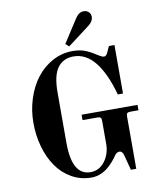

<svg xmlns="http://www.w3.org/2000/svg" viewBox="-102 -1026 923 1123"><g transform="rotate(-10 360.0 -465.0)"><path d="M70 -356C70 -306 76.3 -258.5 89 -213.5C101.7 -168.5 119.8 -128.8 143.5 -94.5C167.2 -60.2 196.8 -32.8 232.5 -12.5C268.2 7.8 307.3 18 350 18C368 18 385.5 14.7 402.5 8C419.5 1.3 434.5 -7.5 447.5 -18.5C460.5 -29.5 471.5 -40.2 480.5 -50.5C489.5 -60.8 497.7 -71.3 505 -82C513.7 -96 524 -103 536 -103C542 -103 547.2 -100.5 551.5 -95.5C555.8 -90.5 558.7 -84.7 560 -78L584 13H616V-298C616 -307.3 617.7 -313.7 621 -317C624.3 -320.3 630.7 -322 640 -322H688V-354H356V-322H444C453.3 -322 459.7 -320.3 463 -317C466.3 -313.7 468 -307.3 468 -298V-161C468 -121.7 457 -87.3 435 -58C413 -28.7 384.7 -14 350 -14C276.7 -14 240 -78 240 -206V-506C240 -574 251.2 -623 273.5 -653C295.8 -683 327.3 -698 368 -698C417.3 -698 460 -675.3 496 -630C532 -584.7 561.7 -519.3 585 -434H616V-722H583L566 -685C560.7 -672.3 553.3 -666 544 -666C537.3 -666 526 -671 510 -681C486 -697 463.5 -709.2 442.5 -717.5C421.5 -725.8 396.7 -730 368 -730C325.3 -730 285.3 -719.8 248 -699.5C210.7 -679.2 179 -652 153 -618C127 -584 106.7 -544.2 92 -498.5C77.3 -452.8 70 -405.3 70 -356ZM334 -778 354 -760 486 -860C504.7 -874.7 514 -890.7 514 -908C514 -920 510 -929.7 502 -937C494 -944.3 484 -948 472 -948C453.3 -948 437 -937.3 423 -916Z"/></g></svg>

Font: Km Standard TT
Style: Bold
Weight: 700
Designer: Alexey Kryukov <alexios@thessalonica.org.ru>
Version: Version 2.0.2